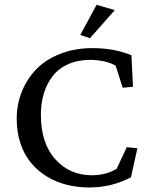

<svg xmlns="http://www.w3.org/2000/svg" viewBox="-20 -786 630 814"><path d="M361.3 -624 320.3 -637.7 389.6 -765.6 466.8 -743.2ZM359.4 8.8Q308.1 8.8 262 -2.9Q215.8 -14.6 177.2 -38.6Q138.7 -62.5 110.6 -96.7Q82.5 -130.9 66.7 -178.2Q50.8 -225.6 50.8 -282.2Q50.8 -343.8 72.8 -398.2Q94.7 -452.6 135 -493.7Q175.3 -534.7 236.6 -558.3Q297.9 -582 372.1 -582Q464.4 -582 537.1 -551.8L543.9 -418L500 -414.1L470.7 -506.8Q452.6 -518.6 422.6 -525.4Q392.6 -532.2 363.3 -532.2Q310.1 -532.2 269 -513.9Q228 -495.6 203.1 -463.1Q178.2 -430.7 165.8 -389.4Q153.3 -348.1 153.3 -299.8Q153.3 -178.7 214.4 -110.8Q275.4 -43 369.1 -43Q428.7 -43 474.6 -70.3L517.6 -162.1L562.5 -157.2L535.2 -34.2Q452.6 8.8 359.4 8.8Z"/></svg>

Font: Crimson Pro
Style: Regular
Weight: 400
Designer: Jacques Le Bailly
Foundry: Baron von Fonthausen
Version: Version 1.003